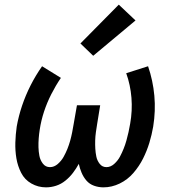

<svg xmlns="http://www.w3.org/2000/svg" viewBox="-20 -798 760 826"><path d="M178 8Q200 8 221.5 1Q243 -6 261.5 -21Q280 -36 294 -54.5Q308 -73 319 -93Q323 -74 331 -55Q339 -36 352 -21Q365 -6 384.5 1Q404 8 425 8Q461 8 495 -8.5Q529 -25 554 -54Q579 -83 595.5 -116Q612 -149 622.5 -183.5Q633 -218 639 -253Q650 -321 644 -386.5Q638 -452 617 -513L523 -483Q541 -433 545.5 -377.5Q550 -322 540 -266Q537 -248 533 -230Q529 -212 524 -194Q519 -176 512 -158.5Q505 -141 496 -124Q487 -107 471.5 -93Q456 -79 438 -79Q420 -79 409 -93Q398 -107 394.5 -124Q391 -141 390 -158.5Q389 -176 389.5 -193.5Q390 -211 392.5 -229Q395 -247 398 -265L411 -345H311L297 -265Q294 -247 290.5 -229Q287 -211 282 -193Q277 -175 270 -157.5Q263 -140 253.5 -123Q244 -106 228.5 -92.5Q213 -79 195 -79Q176 -79 164.5 -94Q153 -109 149.5 -127.5Q146 -146 145.5 -164.5Q145 -183 146.5 -202.5Q148 -222 151 -241Q157 -280 169.5 -318Q182 -356 200.5 -392.5Q219 -429 242 -463L161 -513Q133 -473 111.5 -430.5Q90 -388 75 -343.5Q60 -299 52 -254Q47 -219 46 -184.5Q45 -150 50.5 -117Q56 -84 71 -54.5Q86 -25 115 -8.5Q144 8 178 8ZM381 -558 563 -710 491 -778 326 -611Z"/></svg>

Font: Iosevka Sparkle Medium
Style: Italic
Weight: 500
Italic angle: -9°
Designer: Belleve Invis
Foundry: Belleve Invis
Version: Version 4.5.0; ttfautohint (v1.8.3)